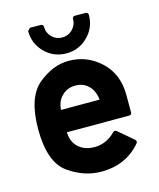

<svg xmlns="http://www.w3.org/2000/svg" viewBox="-107 -777 713 860"><g transform="rotate(-15 249.0 -347.0)"><path d="M453.1 -216.3Q453.1 -210.9 450 -207.8Q446.8 -204.6 441.9 -204.6H152.3Q153.3 -181.2 160.6 -164.1Q168 -147 180.7 -135.3Q209.5 -108.4 255.9 -108.4Q311 -108.4 353.5 -151.9Q356.9 -155.3 361.3 -155.3Q365.7 -155.3 369.6 -152.3L439.9 -92.3Q443.4 -88.9 443.8 -84.2Q444.3 -79.6 441.4 -76.2Q422.4 -53.7 400.9 -38.1Q379.4 -22.5 356.2 -12.7Q333 -2.9 308.1 1.5Q283.2 5.9 257.8 5.9Q218.3 5.9 180.9 -6.3Q143.6 -18.6 106.9 -43.9Q31.7 -95.7 31.7 -251Q31.7 -397.9 100.1 -455.1Q134.8 -483.4 169.9 -497.6Q205.1 -511.7 242.7 -511.7Q327.1 -511.7 390.1 -453.1Q453.1 -394.5 453.1 -296.4ZM332 -308.1Q326.7 -351.1 302.7 -374Q278.8 -397 242.7 -397Q204.1 -397 179.2 -371.1Q156.2 -349.1 152.8 -308.1ZM113.8 -699.7 164.1 -699.2Q168.9 -699.2 172.4 -695.8Q175.8 -692.4 175.8 -687.5Q175.8 -659.2 195.3 -639.6Q214.8 -620.1 242.7 -620.1Q271 -620.1 290.5 -639.6Q300.3 -649.4 305.4 -661.6Q310.5 -673.8 310.5 -688Q310.5 -692.9 313.7 -696.3Q316.9 -699.7 321.8 -699.7L372.1 -699.2Q377.4 -699.2 380.6 -695.8Q383.8 -692.4 383.8 -687.5Q383.8 -628.4 342.3 -587.4Q301.3 -546.4 242.7 -546.4Q184.6 -546.4 143.1 -587.4Q102.1 -628.9 102.1 -687.5Z"/></g></svg>

Font: Alte DIN 1451 Mittelschrift
Style: Bold
Weight: 700
Designer: Peter Wiegel
Foundry: Peter Wiegel
Version: Version 1.003